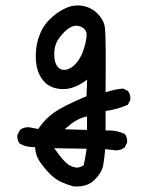

<svg xmlns="http://www.w3.org/2000/svg" viewBox="-20 -551 540 698"><path d="M258.3 127Q299.3 127 323.2 103.5Q350.6 76.2 355.2 49.6Q359.9 22.9 362.3 -8.8L401.4 -4.4Q418.9 -4.4 433.1 -14.6L441.9 -32.2Q442.4 -35.2 442.4 -39.6Q442.4 -43.9 440.4 -50.8Q438.5 -57.6 433.6 -64Q407.2 -76.7 376.5 -76.7Q372.6 -76.7 363.8 -76.7V-147.5Q409.2 -153.8 444.8 -170.4L453.6 -187.5Q454.1 -190.4 454.1 -191.7Q454.1 -192.9 454.1 -194.3Q454.1 -195.8 453.9 -198.2Q453.6 -200.7 453.1 -202.9Q452.6 -205.1 451.9 -207.5Q451.2 -210 450.2 -211.9Q448.2 -216.3 445.3 -220.2L427.7 -229Q401.4 -227.1 369.6 -217.3L363.8 -215.8Q364.3 -278.8 364.3 -304.9Q364.3 -331.1 364.3 -359.9Q364.3 -388.7 363.3 -417.2Q362.3 -445.8 360.8 -454.1Q356.4 -479.5 334 -502Q311.5 -524.4 279.8 -529.8Q271 -531.2 262.2 -531.2Q240.2 -531.2 218.8 -521.5Q186 -506.3 160.6 -480.5Q137.7 -458 126 -429.2Q109.9 -391.1 109.9 -347.7Q109.9 -306.2 123.5 -279.8Q129.9 -266.1 141.1 -253.9Q162.1 -230 203.6 -227.1Q206.5 -227.1 210 -227.1Q248.5 -227.1 289.6 -256.3L296.9 -261.7L294.4 -201.2Q212.9 -167 178.2 -143.1Q144 -119.1 120.6 -84.5L119.1 -82L85.4 -88.4Q83 -88.4 80.6 -88.4Q64.5 -88.4 52.2 -78.1L43.5 -60.5Q43 -57.6 43 -55.2Q43 -39.1 51.8 -28.8Q73.7 -16.1 103.5 -16.1H107.4L107.9 -12.2Q109.9 16.1 126 38.8Q142.1 61.5 161.1 80.8Q180.2 100.1 202.1 110.4Q224.1 120.6 246.6 126.5Q252.9 127 258.3 127ZM284.2 49.8Q276.4 54.7 270.5 56.4Q264.6 58.1 261.5 58.1Q258.3 58.1 256.8 58.1Q244.6 57.1 228.5 47.4Q212.9 37.6 182.1 -5.4L176.8 -12.2L294.9 -10.3Q290.5 22.5 284.2 49.8ZM296.4 -127.4V-78.6L215.3 -81.1L223.6 -88.4Q256.8 -118.2 291 -126.5ZM236.3 -303.7Q224.1 -296.9 212.9 -296.9Q200.7 -296.9 191.9 -305.7Q177.2 -320.3 177.2 -354.5Q177.2 -389.2 195.3 -413.1Q212.9 -437 232.4 -449.7Q245.1 -457.5 257.3 -457.5Q265.6 -457.5 273.9 -454.1Q294.9 -444.3 294.9 -425.3Q294.9 -408.2 286.6 -378.9Q275.4 -339.4 251.5 -315.4Q244.1 -308.1 236.3 -303.7Z"/></svg>

Font: Bakudai
Style: Light
Weight: 300
Version: Version 1.48